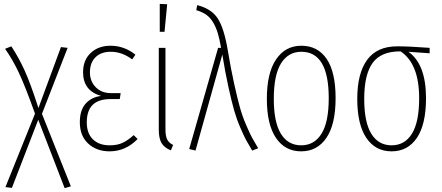

<svg xmlns="http://www.w3.org/2000/svg" viewBox="-20 -765 2262 983"><path d="M194.8 -182.1 342.8 189 311 198.2 175.8 -151.9 41 196.8 7.8 192.9 159.2 -183.1Q109.4 -322.8 76.7 -392.3Q43.9 -461.9 5.9 -515.1L38.1 -527.8Q75.7 -470.7 105.7 -405Q135.7 -339.4 176.8 -211.9L292 -523.9L326.2 -520Z M545.4 -530.8Q616.7 -530.8 673.3 -484.9L656.7 -460.9Q604.5 -500 547.4 -500Q497.1 -500 468.8 -471.7Q440.4 -443.4 440.4 -395Q440.4 -348.6 470.2 -318.4Q500 -288.1 549.3 -288.1H597.7L593.3 -257.8H546.4Q484.9 -257.8 454.6 -228.3Q424.3 -198.7 424.3 -138.2Q424.3 -82.5 455.6 -51.8Q486.8 -21 541.5 -21Q581.1 -21 608.2 -33.9Q635.3 -46.9 664.6 -73.2L684.6 -53.2Q623 9.8 541.5 9.8Q474.1 9.8 431.4 -30Q388.7 -69.8 388.7 -139.2Q388.7 -200.7 418.2 -234.1Q447.8 -267.6 497.6 -273.9Q405.3 -300.3 405.3 -395Q405.3 -457.5 444.6 -494.1Q483.9 -530.8 545.4 -530.8Z M797.9 -745.1 835.9 -743.2 822.3 -602.1H797.9ZM827.1 -520V-102.1Q827.1 -68.4 835.9 -51Q844.7 -33.7 866.2 -22.9L855 4.9Q821.3 -8.8 807.1 -32.5Q793 -56.2 793 -101.1V-520Z M989.7 -738.8Q1063 -720.2 1095.2 -669.9Q1127.4 -619.6 1146 -508.8Q1162.1 -411.6 1179.2 -334.7Q1196.3 -257.8 1209 -212.6Q1221.7 -167.5 1241.2 -122.8Q1260.7 -78.1 1270.3 -60.5Q1279.8 -43 1301.8 -5.9L1271 5.9Q1250 -29.8 1239.5 -49.1Q1229 -68.4 1210.2 -111.8Q1191.4 -155.3 1178.7 -200Q1166 -244.6 1149.7 -318.6Q1133.3 -392.6 1118.2 -485.8L981 5.9L948.7 -2L1096.7 -520H1111.8Q1104 -565.4 1095 -595.2Q1085.9 -625 1071.5 -649.7Q1057.1 -674.3 1036.4 -689.2Q1015.6 -704.1 984.9 -712.9Z M1522.9 -530.8Q1606.4 -530.8 1652.3 -463.6Q1698.2 -396.5 1698.2 -262.2Q1698.2 -128.9 1651.4 -59.6Q1604.5 9.8 1522 9.8Q1439 9.8 1392.6 -59.3Q1346.2 -128.4 1346.2 -258.8Q1346.2 -391.6 1393.6 -461.2Q1440.9 -530.8 1522.9 -530.8ZM1522.9 -500Q1456.1 -500 1418.9 -440.7Q1381.8 -381.3 1381.8 -258.8Q1381.8 -139.2 1418.2 -80.1Q1454.6 -21 1522 -21Q1589.4 -21 1626.2 -80.6Q1663.1 -140.1 1663.1 -262.2Q1663.1 -500 1522.9 -500Z M2179.7 -520V-492.2L2070.8 -500Q2161.1 -436.5 2161.1 -262.2Q2161.1 -128.4 2114.5 -59.3Q2067.9 9.8 1984.9 9.8Q1901.9 9.8 1855.5 -59.1Q1809.1 -127.9 1809.1 -258.8Q1809.1 -389.2 1859.6 -458.5Q1910.2 -527.8 2013.7 -527.8Q2076.2 -527.8 2179.7 -520ZM2126 -262.2Q2126 -439 2030.8 -502H2029.8Q1931.2 -502.4 1887.9 -443.1Q1844.7 -383.8 1844.7 -258.8Q1844.7 -139.2 1881.1 -80.1Q1917.5 -21 1984.9 -21Q2052.2 -21 2089.1 -80.6Q2126 -140.1 2126 -262.2Z"/></svg>

Font: Fira Sans Compressed UltraLight
Style: Regular
Weight: 200
Width: 1
Designer: Carrois Corporate & Edenspiekermann AG
Foundry: Carrois Corporate GbR & Edenspiekermann AG
Version: Version 4.203;PS 004.203;hotconv 1.0.88;makeotf.lib2.5.64775